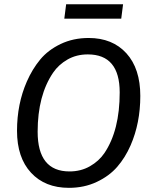

<svg xmlns="http://www.w3.org/2000/svg" viewBox="-20 -882 726 914"><path d="M397.9 -623Q343.8 -623 301.3 -598.6Q258.8 -574.2 232.9 -536.1Q159.2 -427.7 159.2 -254.9Q159.2 -65.9 311 -65.9Q365.2 -65.9 408.2 -90.6Q451.2 -115.2 477.1 -153.3Q549.8 -261.2 549.8 -442.1Q549.8 -623 397.9 -623ZM401.9 -701.2Q515.6 -701.2 581.8 -628.2Q647.9 -555.2 647.9 -425.5Q647.9 -295.9 601.6 -189.9Q576.2 -131.8 538.1 -87.9Q500 -43.9 440.4 -15.9Q380.9 12.2 308.1 12.2Q194.3 12.2 127.7 -59.8Q61 -131.8 61 -259.5Q61 -387.2 107.9 -494.1Q133.8 -553.2 171.4 -598.6Q209 -644 268.8 -672.6Q328.6 -701.2 401.9 -701.2ZM286.1 -793 294.9 -861.8H565.9L557.1 -793Z"/></svg>

Font: FiraSans-Italic
Style: Italic
Weight: 400
Italic angle: -8°
Designer: Carrois Corporate & Edenspiekermann AG
Foundry: Carrois Corporate GbR & Edenspiekermann AG
Version: Version 3.106;PS 003.106;hotconv 1.0.70;makeotf.lib2.5.58329